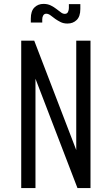

<svg xmlns="http://www.w3.org/2000/svg" viewBox="-20 -957 568 977"><path d="M88 0V-750H154.2L389 -138.8L368 -136.2V-750H440.5V0H374.2L139.5 -611.2L160.5 -613.8V0ZM323.4 -837.2Q303 -837.2 288.2 -844.8Q273.5 -852.2 262 -860.2Q248.1 -870.8 237 -879Q225.9 -887.2 215.5 -887.2Q205.5 -887.2 200.2 -878.9Q195 -870.5 195 -859.2V-842.2H136.8V-862.5Q136.8 -900.8 155.2 -919Q173.6 -937.2 201.5 -937.2Q222.4 -937.2 238.7 -929.1Q255 -920.9 266.2 -912Q278.9 -902.9 289 -894.7Q299.1 -886.5 309.8 -886.5Q321.2 -886.5 325.9 -896Q330.5 -905.5 330.5 -916V-936H388.8V-911.2Q388.8 -873.4 370.2 -855.3Q351.8 -837.2 323.4 -837.2Z"/></svg>

Font: Mohave Light
Style: Regular
Weight: 300
Designer: Gumpita Rahayu
Foundry: Tokotype
Version: Version 2.003